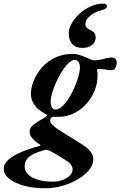

<svg xmlns="http://www.w3.org/2000/svg" viewBox="-122 -723 648 1033"><path d="M431.4 -703.4Q453.6 -703.4 453.6 -690.5Q453.6 -684 448.7 -678.9Q443.8 -673.7 430.9 -670.1Q402.8 -662.8 381.8 -651Q360.9 -639.1 349.2 -624.1Q337.4 -609 337.4 -592.5Q337.4 -579.8 346.2 -572.6Q354.9 -565.4 365.7 -560.6Q379.2 -554.1 386 -544.6Q392.7 -535.2 392.7 -521.3Q392.7 -496.1 372.8 -480.7Q352.9 -465.2 320.4 -465.2Q285.9 -465.2 266.9 -486.3Q247.9 -507.4 247.9 -542.8Q247.9 -569.7 264.1 -598Q280.3 -626.3 306.7 -650Q333.1 -673.7 365.6 -688.6Q398.1 -703.4 431.4 -703.4ZM121.2 290Q59.1 290 8.7 276.5Q-41.6 263 -71.7 239.3Q-101.7 215.6 -101.7 185.7Q-101.7 157.8 -75.7 135.3Q-49.6 112.7 -6.5 94.7Q36.7 76.7 89.1 62.5Q101.2 58.7 91.1 53.5Q70.7 41.9 54 23.5Q37.3 5.1 37.3 -15Q37.3 -37.2 60.8 -54.4Q84.4 -71.5 117.7 -90Q124.3 -94.1 127.4 -97.6Q130.6 -101 130.6 -102.8Q130.6 -106.6 120.9 -111.2Q103.4 -119.6 85.3 -134.7Q67.3 -149.7 55.8 -171.3Q44.3 -192.9 44.3 -219Q44.3 -250.5 58.9 -287.4Q73.5 -324.2 101.6 -357.5Q129.6 -390.8 172 -411.8Q214.4 -432.9 269.1 -432.9Q287.7 -432.9 305 -427.5Q322.3 -422.2 336.5 -415.9Q351.7 -409.5 364.8 -403.9Q378 -398.4 385.8 -398.4Q403.3 -398.4 419.7 -402.3Q436.1 -406.2 451.4 -410Q466.7 -413.8 479.7 -413.8Q486.5 -413.8 496.1 -408.3Q505.8 -402.8 505.8 -386.7Q505.8 -369.4 498.1 -357.3Q490.5 -345.2 478.8 -345.2Q469.8 -345.2 458.3 -346.9Q446.8 -348.7 434.3 -350.5Q421.9 -352.3 410.6 -352.3Q406.4 -352.3 402.3 -350.5Q398.2 -348.7 400.2 -340.7Q402.2 -334.4 402.4 -327.8Q402.6 -321.3 402.6 -313.7Q402.6 -273.9 386.7 -234.7Q370.8 -195.4 342.3 -163.8Q313.9 -132.1 275.2 -113.2Q236.6 -94.2 191.3 -94.2Q181.8 -94.2 172.2 -94.8Q162.6 -95.4 157.8 -92.9Q147.6 -86.3 147.6 -76.2Q147.6 -64.7 158.3 -53.2Q169.1 -41.6 186.7 -29.5Q206.1 -16.8 230.9 -1.3Q255.6 14.2 281.5 29.9Q307.3 45.6 329.5 60.7Q354 76.7 367 95.5Q380 114.4 380 134.3Q380 163.6 357.5 191.5Q334.9 219.4 297.4 241.4Q259.9 263.4 214.2 276.7Q168.5 290 121.2 290ZM163.5 254.3Q190.4 254.3 214.2 245.5Q237.9 236.7 253.2 222Q268.5 207.4 268.5 188.5Q268.5 177.6 260.7 165.2Q252.9 152.8 239.8 144.8Q219.5 130.6 190.1 113.1Q160.8 95.5 143.2 87.3Q135.1 83 127.5 83Q122.4 83 117.9 84Q113.5 85 108.3 87Q59.8 101.1 35.2 120.3Q10.7 139.5 10.7 173.8Q10.7 195 27.2 213.3Q43.7 231.6 77.8 242.9Q111.8 254.3 163.5 254.3ZM173.5 -133.8Q190.7 -132.2 209.6 -148.1Q228.5 -164.1 245.9 -191Q263.3 -218 277.2 -249.2Q291.1 -280.5 299.6 -310.1Q308 -339.7 308 -359.5Q308 -378.6 300.4 -389.7Q292.9 -400.8 281.2 -400.8Q265.4 -400.8 247.7 -384.4Q229.9 -367.9 212.8 -341.4Q195.7 -314.9 181.7 -284.3Q167.7 -253.6 159.2 -225.4Q150.7 -197.1 150.5 -176.9Q150.5 -155.4 157.3 -145Q164.1 -134.6 173.5 -133.8Z"/></svg>

Font: EB Garamond
Style: Italic
Weight: 400
Italic angle: -17.2°
Designer: Georg Duffner and Octavio Pardo
Foundry: Georg Duffner
Version: Version 1.001